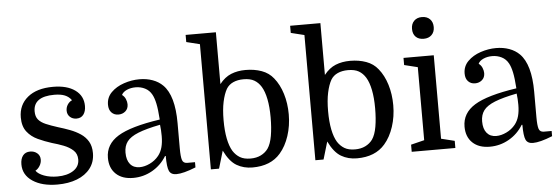

<svg xmlns="http://www.w3.org/2000/svg" viewBox="-50 -935 3191 1100"><g transform="rotate(-5 1545.5 -385.0)"><path d="M244 -36Q300 -36 335.5 -59Q371 -82 371 -123Q371 -156 349 -176Q327 -196 294.5 -208.5Q262 -221 229 -230Q188 -243 150 -260.5Q112 -278 88 -309Q64 -340 64 -391Q64 -463 116.5 -506.5Q169 -550 263 -550Q343 -550 389.5 -516.5Q436 -483 436 -425Q436 -394 422 -375.5Q408 -357 382 -357Q359 -357 344 -371Q329 -385 329 -407Q329 -426 339 -441.5Q349 -457 365 -464Q350 -485 326.5 -494.5Q303 -504 266 -504Q206 -504 176 -482.5Q146 -461 146 -419Q146 -389 160.5 -371.5Q175 -354 203 -342Q231 -330 272 -317Q306 -307 339 -294.5Q372 -282 399 -264Q426 -246 442 -219Q458 -192 458 -152Q458 -101 430 -64.5Q402 -28 353 -9Q304 10 240 10Q152 10 98 -26Q44 -62 44 -123Q44 -155 58.5 -173.5Q73 -192 100 -192Q124 -192 140.5 -178Q157 -164 157 -141Q157 -122 146.5 -105Q136 -88 121 -80Q134 -61 167.5 -48.5Q201 -36 244 -36Z M541 -117Q541 -195 614 -240Q687 -285 856 -310Q852 -369 845 -402Q838 -435 827 -455Q813 -481 788 -493.5Q763 -506 734 -506Q706 -506 683.5 -496Q661 -486 653 -469Q667 -459 673.5 -443Q680 -427 680 -413Q680 -388 663.5 -373.5Q647 -359 623 -359Q599 -359 583.5 -375Q568 -391 568 -420Q568 -462 597 -491Q626 -520 670.5 -535Q715 -550 760 -550Q801 -550 835.5 -537.5Q870 -525 894 -501Q956 -439 956 -281V-136Q956 -87 962.5 -68Q969 -49 991 -49H1036V-19Q964 10 924 10Q893 10 882.5 -12.5Q872 -35 872 -99H868Q837 -48 786 -19Q735 10 676 10Q613 10 577 -24Q541 -58 541 -117ZM718 -48Q746 -48 776.5 -62.5Q807 -77 828 -103Q844 -123 851.5 -150.5Q859 -178 859 -215Q859 -232 858 -248.5Q857 -265 855 -280Q774 -264 728 -245.5Q682 -227 663 -201.5Q644 -176 644 -138Q644 -95 663.5 -71.5Q683 -48 718 -48Z M1595 -275Q1595 -210 1576 -152Q1557 -94 1523 -55Q1467 10 1362 10Q1311 10 1271 -13.5Q1231 -37 1200 -101L1170 0H1123V-720L1046 -739V-780H1220V-482Q1250 -520 1287 -535Q1324 -550 1370 -550Q1421 -550 1462.5 -535Q1504 -520 1530 -487Q1561 -449 1578 -394Q1595 -339 1595 -275ZM1220 -274Q1220 -213 1229 -168Q1238 -123 1255 -95Q1271 -70 1294.5 -56Q1318 -42 1355 -42Q1389 -42 1414.5 -54.5Q1440 -67 1456 -89Q1474 -115 1482 -161Q1490 -207 1490 -267Q1490 -327 1481 -372Q1472 -417 1455 -445Q1439 -471 1415.5 -484.5Q1392 -498 1354 -498Q1320 -498 1294.5 -486.5Q1269 -475 1255 -452Q1239 -424 1229.5 -379.5Q1220 -335 1220 -274Z M2196 -275Q2196 -210 2177 -152Q2158 -94 2124 -55Q2068 10 1963 10Q1912 10 1872 -13.5Q1832 -37 1801 -101L1771 0H1724V-720L1647 -739V-780H1821V-482Q1851 -520 1888 -535Q1925 -550 1971 -550Q2022 -550 2063.5 -535Q2105 -520 2131 -487Q2162 -449 2179 -394Q2196 -339 2196 -275ZM1821 -274Q1821 -213 1830 -168Q1839 -123 1856 -95Q1872 -70 1895.5 -56Q1919 -42 1956 -42Q1990 -42 2015.5 -54.5Q2041 -67 2057 -89Q2075 -115 2083 -161Q2091 -207 2091 -267Q2091 -327 2082 -372Q2073 -417 2056 -445Q2040 -471 2016.5 -484.5Q1993 -498 1955 -498Q1921 -498 1895.5 -486.5Q1870 -475 1856 -452Q1840 -424 1830.5 -379.5Q1821 -335 1821 -274Z M2355 -480 2278 -499V-540H2452V-60L2529 -41V0H2278V-41L2355 -60ZM2341 -701Q2341 -730 2358 -747Q2375 -764 2403 -764Q2432 -764 2449 -747Q2466 -730 2466 -701Q2466 -673 2449 -656Q2432 -639 2403 -639Q2374 -639 2357.5 -655.5Q2341 -672 2341 -701Z M2592 -117Q2592 -195 2665 -240Q2738 -285 2907 -310Q2903 -369 2896 -402Q2889 -435 2878 -455Q2864 -481 2839 -493.5Q2814 -506 2785 -506Q2757 -506 2734.5 -496Q2712 -486 2704 -469Q2718 -459 2724.5 -443Q2731 -427 2731 -413Q2731 -388 2714.5 -373.5Q2698 -359 2674 -359Q2650 -359 2634.5 -375Q2619 -391 2619 -420Q2619 -462 2648 -491Q2677 -520 2721.5 -535Q2766 -550 2811 -550Q2852 -550 2886.5 -537.5Q2921 -525 2945 -501Q3007 -439 3007 -281V-136Q3007 -87 3013.5 -68Q3020 -49 3042 -49H3087V-19Q3015 10 2975 10Q2944 10 2933.5 -12.5Q2923 -35 2923 -99H2919Q2888 -48 2837 -19Q2786 10 2727 10Q2664 10 2628 -24Q2592 -58 2592 -117ZM2769 -48Q2797 -48 2827.5 -62.5Q2858 -77 2879 -103Q2895 -123 2902.5 -150.5Q2910 -178 2910 -215Q2910 -232 2909 -248.5Q2908 -265 2906 -280Q2825 -264 2779 -245.5Q2733 -227 2714 -201.5Q2695 -176 2695 -138Q2695 -95 2714.5 -71.5Q2734 -48 2769 -48Z"/></g></svg>

Font: Domine
Style: Regular
Weight: 400
Designer: Pablo Impallari, Rodrigo Fuenzalida, Brenda Gallo
Foundry: Pablo Impallari, Rodrigo Fuenzalida, Brenda Gallo
Version: Version 2.000